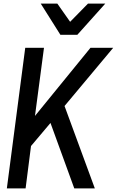

<svg xmlns="http://www.w3.org/2000/svg" viewBox="-20 -1045 648 1065"><path d="M564 -852ZM409 -852H315L206 -1025H298L369 -924L468 -1025H564ZM506 0H392L260 -363L152 -235L122 0H18L120 -780H224L174 -402L482 -780H608L338 -457Z"/></svg>

Font: Tanohe Sans Medium
Style: Italic
Weight: 500
Designer: Village Type and Design LLC & Cristiano Sobral
Foundry: Cooper Hewitt Smithsonian Design Museum
Version: Version 1.00;September 29, 2021;FontCreator 13.0.0.2655 64-b